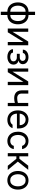

<svg xmlns="http://www.w3.org/2000/svg" viewBox="2004 -2752 928 4977"><g transform="rotate(90 2468.5 -263.0)"><path d="M284.2 10.7Q212.4 10.7 157.5 -23.2Q102.5 -57.1 72.3 -119.1Q42 -181.2 42 -262.7Q42 -344.2 72.3 -406.5Q102.5 -468.8 157.5 -502.9Q212.4 -537.1 284.2 -537.1V-707H368.2V-537.1Q439.9 -537.1 494.6 -502.9Q549.3 -468.8 579.3 -406.5Q609.4 -344.2 609.4 -262.7Q609.4 -181.2 579.3 -119.1Q549.3 -57.1 494.6 -23.2Q439.9 10.7 368.2 10.7V180.7H284.2ZM284.2 -462.9Q231.9 -462.9 196.5 -435.5Q161.1 -408.2 143.6 -362.8Q126 -317.4 126 -262.7Q126 -208 143.3 -163.1Q160.6 -118.2 196.3 -91.3Q231.9 -64.5 284.2 -64.5ZM525.4 -262.7Q525.4 -317.4 508.1 -362.8Q490.7 -408.2 455.3 -435.5Q419.9 -462.9 368.2 -462.9V-64.5Q420.4 -64.5 455.6 -91.3Q490.7 -118.2 508.1 -163.1Q525.4 -208 525.4 -262.7Z M1056.6 -530.3H1152.3V0H1068.4V-407.2L816.4 0H719.7V-530.3H803.7V-123Z M1452.1 -63.5Q1503.9 -63.5 1536.6 -84.7Q1569.3 -106 1569.3 -148.4Q1569.3 -174.3 1556.4 -193.8Q1543.5 -213.4 1519.5 -224.4Q1495.6 -235.4 1463.9 -235.4H1374V-310.5H1463.9Q1510.3 -310.5 1534.4 -331.3Q1558.6 -352.1 1558.6 -385.7Q1558.6 -421.4 1533.2 -442.6Q1507.8 -463.9 1462.9 -463.9Q1432.6 -463.9 1408 -454.6Q1383.3 -445.3 1368.9 -428.5Q1354.5 -411.6 1353.5 -390.6H1265.6Q1267.1 -433.1 1292 -466.6Q1316.9 -500 1360.4 -518.6Q1403.8 -537.1 1459 -537.1Q1514.2 -537.1 1555.9 -517.8Q1597.7 -498.5 1620.6 -465.1Q1643.6 -431.6 1643.6 -389.6Q1643.6 -346.7 1619.1 -318.1Q1594.7 -289.6 1553.7 -277.3V-272.5Q1583.5 -270 1606.2 -252.9Q1628.9 -235.8 1641.6 -208.3Q1654.3 -180.7 1654.3 -147.5Q1654.3 -100.1 1628.7 -64.2Q1603 -28.3 1557.4 -8.8Q1511.7 10.7 1453.1 10.7Q1397 10.7 1351.8 -7.8Q1306.6 -26.4 1280.8 -59.6Q1254.9 -92.8 1253.9 -135.7H1342.8Q1344.7 -101.1 1374.3 -82.3Q1403.8 -63.5 1452.1 -63.5Z M2090.8 -530.3H2186.5V0H2102.5V-407.2L1850.6 0H1753.9V-530.3H1837.9V-123Z M2731.4 0H2648.4V-184.1Q2587.9 -166 2521.5 -166Q2460.4 -166 2415.3 -188Q2370.1 -210 2345.7 -253.7Q2321.3 -297.4 2321.3 -361.3V-532.2H2405.3V-361.3Q2405.3 -303.2 2437.3 -273.7Q2469.2 -244.1 2521.5 -244.1Q2585.4 -244.1 2648.4 -262.2V-530.3H2731.4Z M2840.8 -260.7Q2840.8 -341.8 2870.8 -404.5Q2900.9 -467.3 2955.3 -502.2Q3009.8 -537.1 3081.1 -537.1Q3141.1 -537.1 3192.9 -510.5Q3244.6 -483.9 3277.1 -424.6Q3309.6 -365.2 3309.6 -272.5V-237.3H2924.8Q2926.8 -182.1 2947.8 -143.1Q2968.8 -104 3005.1 -83.7Q3041.5 -63.5 3088.9 -63.5Q3133.8 -63.5 3164.8 -80.3Q3195.8 -97.2 3211.9 -124H3301.8Q3289.1 -84 3259.5 -53.5Q3230 -22.9 3186.3 -6.1Q3142.6 10.7 3088.9 10.7Q3013.2 10.7 2957 -22.9Q2900.9 -56.6 2870.8 -118.2Q2840.8 -179.7 2840.8 -260.7ZM3224.6 -308.6Q3224.6 -353 3206.8 -387.9Q3189 -422.9 3156.2 -442.9Q3123.5 -462.9 3081.1 -462.9Q3036.6 -462.9 3002.2 -441.9Q2967.8 -420.9 2948 -385.5Q2928.2 -350.1 2925.3 -308.6Z M3393.6 -262.7Q3393.6 -342.8 3423.6 -405Q3453.6 -467.3 3508.1 -502.2Q3562.5 -537.1 3633.8 -537.1Q3689.9 -537.1 3735.4 -516.4Q3780.8 -495.6 3809.3 -457.8Q3837.9 -419.9 3844.7 -370.1H3760.7Q3754.9 -395.5 3738.3 -416.5Q3721.7 -437.5 3695.6 -450.2Q3669.4 -462.9 3635.7 -462.9Q3588.9 -462.9 3553 -438.5Q3517.1 -414.1 3497.3 -369.4Q3477.5 -324.7 3477.5 -265.6Q3477.5 -204.6 3496.8 -159.2Q3516.1 -113.8 3552 -89.1Q3587.9 -64.5 3635.7 -64.5Q3683.1 -64.5 3716.6 -88.6Q3750 -112.8 3760.7 -156.2H3844.7Q3837.9 -108.4 3810.5 -70.6Q3783.2 -32.7 3738.3 -11Q3693.4 10.7 3635.7 10.7Q3562 10.7 3507.1 -24.2Q3452.1 -59.1 3422.9 -121.1Q3393.6 -183.1 3393.6 -262.7Z M3948.2 -530.3H4032.2V-300.8H4094.7L4274.4 -530.3H4381.8L4168.9 -260.7L4384.8 0H4276.4L4095.7 -222.7H4032.2V0H3948.2Z M4411.6 -262.7Q4411.6 -344.2 4441.9 -406.5Q4472.2 -468.8 4527.1 -502.9Q4582 -537.1 4653.8 -537.1Q4725.1 -537.1 4779.5 -502.9Q4834 -468.8 4864 -406.5Q4894 -344.2 4894 -262.7Q4894 -181.2 4864 -119.1Q4834 -57.1 4779.5 -23.2Q4725.1 10.7 4653.8 10.7Q4582 10.7 4527.1 -23.2Q4472.2 -57.1 4441.9 -119.1Q4411.6 -181.2 4411.6 -262.7ZM4810.1 -262.7Q4810.1 -317.4 4792.7 -362.8Q4775.4 -408.2 4740.2 -435.5Q4705.1 -462.9 4653.8 -462.9Q4601.6 -462.9 4566.2 -435.5Q4530.8 -408.2 4513.2 -362.8Q4495.6 -317.4 4495.6 -262.7Q4495.6 -208 4513.2 -162.8Q4530.8 -117.7 4566.2 -90.6Q4601.6 -63.5 4653.8 -63.5Q4705.1 -63.5 4740.2 -90.6Q4775.4 -117.7 4792.7 -162.8Q4810.1 -208 4810.1 -262.7Z"/></g></svg>

Font: WEMIX Pretendard
Style: Regular
Weight: 400
Designer: Base glyphs from Inter by Rasmus Andersson; Hangeul glyphs from Noto Sans CJK(Source Han Sans) by Jang Soo-young and Kan
Foundry: Kil Hyung-jin
Version: Version 1.000